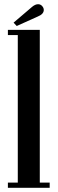

<svg xmlns="http://www.w3.org/2000/svg" viewBox="-20 -892 274 912"><path d="M17.5 0V-24.5H64.5V-725.5H17.5V-750H169V-24.5H216V0ZM59.5 -768.5 44.5 -784.5 132.5 -859.5Q147.5 -872 161 -872Q176 -872 184.5 -857.5Q188 -851.5 188 -845Q188 -825 159.5 -813.5Z"/></svg>

Font: Imbue 50pt SemiBold
Style: Regular
Weight: 600
Designer: Tyler Finck
Foundry: Etcetera Type Company
Version: Version 1.102; ttfautohint (v1.8.3)